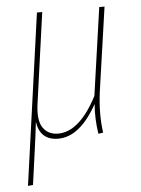

<svg xmlns="http://www.w3.org/2000/svg" viewBox="-52 -560 586 796"><g transform="rotate(-5 241.0 -162.5)"><path d="M362.8 -168.9Q350.6 -76.7 361.8 1L341.8 3.9Q332 -58.1 336.9 -120.1Q264.6 9.8 174.8 9.8Q99.1 9.8 87.9 -67.9Q83 -21.5 70.8 64.9L53.2 191.9L32.2 193.8L131.8 -519H153.8L101.1 -141.1Q91.8 -72.8 113.3 -42Q134.8 -11.2 175.8 -11.2Q265.1 -11.2 338.9 -153.8L391.1 -519H413.1Z"/></g></svg>

Font: Fira Sans Compressed Thin
Style: Italic
Weight: 100
Width: 3
Italic angle: -8°
Designer: Carrois Corporate & Edenspiekermann AG
Foundry: Carrois Corporate GbR & Edenspiekermann AG
Version: Version 4.203;PS 004.203;hotconv 1.0.88;makeotf.lib2.5.64775